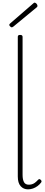

<svg xmlns="http://www.w3.org/2000/svg" viewBox="-20 -1409 340 1446"><path d="M191 17Q157 17 135.5 -7Q114 -31 114 -80V-1131Q114 -1139 118 -1142.5Q122 -1146 131 -1146Q141 -1146 145.5 -1142.5Q150 -1139 150 -1131V-93Q150 -57 160.5 -37.5Q171 -18 197 -18Q208 -18 219.5 -21Q231 -24 242 -32Q253 -40 265 -53Q270 -59 275.5 -60Q281 -61 286 -55Q291 -51 292.5 -46Q294 -41 290 -35Q279 -20 263 -8Q247 4 228.5 10.5Q210 17 191 17ZM69 -1203Q64 -1203 57 -1209.5Q50 -1216 50 -1221Q50 -1223 51 -1226Q52 -1229 55 -1231L228 -1381Q232 -1384 234.5 -1386.5Q237 -1389 240 -1389Q245 -1389 250.5 -1385Q256 -1381 259 -1375.5Q262 -1370 262 -1365Q262 -1362 261.5 -1360Q261 -1358 258 -1355L81 -1209Q76 -1207 74 -1205Q72 -1203 69 -1203Z"/></svg>

Font: Playwrite BR Thin
Style: Regular
Weight: 250
Version: Version 1.003